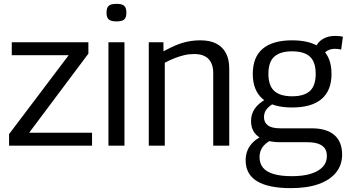

<svg xmlns="http://www.w3.org/2000/svg" viewBox="-20 -755 1810 995"><path d="M27 0V-60L336 -469H41V-536H438V-477L131 -67H457V0Z M584 -644Q556 -644 544 -654Q532 -664 532 -689Q532 -715 543.5 -725Q555 -735 584 -735Q612 -735 623.5 -725Q635 -715 635 -689Q635 -664 623.5 -654Q612 -644 584 -644ZM542 0V-536H625V0Z M751 0V-536H827V-489Q860 -507 890.5 -520Q921 -533 952.5 -539.5Q984 -546 1019 -546Q1068 -546 1101 -529Q1134 -512 1151 -479.5Q1168 -447 1168 -399V0H1085V-376Q1085 -424 1060.5 -449.5Q1036 -475 986 -475Q959 -475 934 -469Q909 -463 885 -453.5Q861 -444 834 -430V0Z M1487 220Q1371 220 1312 184Q1253 148 1253 76Q1253 48 1262.5 24.5Q1272 1 1291.5 -18Q1311 -37 1341 -51L1395 -33Q1371 -23 1355.5 -9Q1340 5 1332.5 22Q1325 39 1325 60Q1325 92 1343 114Q1361 136 1398.5 147Q1436 158 1492 158Q1551 158 1591 145.5Q1631 133 1652.5 110Q1674 87 1674 54Q1674 29 1663 13.5Q1652 -2 1629.5 -10Q1607 -18 1571 -18H1434Q1385 -18 1350.5 -30.5Q1316 -43 1298.5 -67.5Q1281 -92 1281 -127Q1281 -164 1300 -191.5Q1319 -219 1356 -240L1404 -222Q1377 -208 1362.5 -190Q1348 -172 1348 -148Q1348 -121 1368 -105.5Q1388 -90 1433 -90H1595Q1673 -90 1713 -55Q1753 -20 1753 46Q1753 100 1721.5 139Q1690 178 1631 199Q1572 220 1487 220ZM1494 -198Q1393 -198 1341.5 -242Q1290 -286 1290 -372Q1290 -459 1341.5 -502.5Q1393 -546 1494 -546Q1595 -546 1646.5 -502.5Q1698 -459 1698 -372Q1698 -286 1646.5 -242Q1595 -198 1494 -198ZM1494 -256Q1556 -256 1586 -283.5Q1616 -311 1616 -372Q1616 -434 1586 -461.5Q1556 -489 1494 -489Q1432 -489 1401.5 -461.5Q1371 -434 1371 -372Q1371 -311 1401.5 -283.5Q1432 -256 1494 -256ZM1648 -460 1613 -505Q1626 -537 1653 -553Q1680 -569 1717 -569Q1728 -569 1737.5 -568Q1747 -567 1757 -565L1748 -498Q1741 -500 1733 -501Q1725 -502 1716 -502Q1693 -502 1676 -492Q1659 -482 1648 -460Z"/></svg>

Font: Georama ExtraCondensed Thin
Style: Regular
Weight: 400
Version: Version 1.001